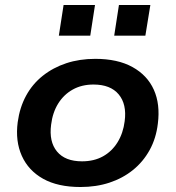

<svg xmlns="http://www.w3.org/2000/svg" viewBox="-20 -740 704 770"><path d="M303 10Q212 10 153 -23Q94 -56 67.5 -115Q41 -174 51 -250Q59 -309 84.5 -356Q110 -403 151.5 -436Q193 -469 246 -486.5Q299 -504 362 -504Q452 -504 511.5 -471Q571 -438 597 -380Q623 -322 613 -244Q606 -185 580 -138Q554 -91 513 -58Q472 -25 419 -7.5Q366 10 303 10ZM309 -93Q357 -93 393 -113Q429 -133 451.5 -169.5Q474 -206 480 -254Q489 -322 456 -361.5Q423 -401 355 -401Q308 -401 272 -381Q236 -361 213.5 -325Q191 -289 185 -240Q176 -172 208.5 -132.5Q241 -93 309 -93ZM438 -597 457 -720H583L563 -597ZM216 -597 235 -720H361L342 -597Z"/></svg>

Font: Nunito Sans 10pt SemiExpanded
Style: Bold Italic
Weight: 700
Width: 6
Italic angle: -9°
Designer: Vernon Adams
Foundry: Vernon Adams
Version: Version 3.101;gftools[0.9.27]